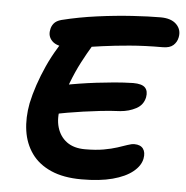

<svg xmlns="http://www.w3.org/2000/svg" viewBox="-52 -760 791 818"><g transform="rotate(5 344.0 -351.5)"><path d="M326 7Q249 7 195.5 -16.5Q142 -40 112 -82Q82 -124 74 -179Q66 -234 78 -297Q86 -335 100 -376.5Q114 -418 133 -460Q152 -502 176 -541Q196 -578 225 -600Q254 -622 286 -622Q299 -622 310.5 -615Q322 -608 326.5 -594.5Q331 -581 322 -562Q303 -531 281 -489Q259 -447 240 -397Q221 -347 210 -293Q199 -243 210.5 -204.5Q222 -166 252 -144Q282 -122 330 -122Q376 -122 409.5 -128Q443 -134 467.5 -142Q492 -150 509 -156Q526 -162 538 -162Q564 -162 575.5 -146.5Q587 -131 582 -104Q576 -73 544.5 -47.5Q513 -22 458.5 -7.5Q404 7 326 7ZM184 -259Q160 -254 149 -262Q138 -270 136.5 -285.5Q135 -301 138 -318Q143 -343 165 -362Q187 -381 218 -387Q248 -393 282.5 -398.5Q317 -404 354 -408.5Q391 -413 430 -416.5Q469 -420 510 -421Q548 -421 561.5 -406.5Q575 -392 570 -365Q563 -332 533 -316Q503 -300 466 -297Q422 -295 382.5 -290.5Q343 -286 308 -281Q273 -276 241.5 -270.5Q210 -265 184 -259ZM219 -548Q172 -548 152 -568Q132 -588 138 -616Q140 -631 150 -643.5Q160 -656 182 -662Q254 -680 332.5 -690.5Q411 -701 482 -705.5Q553 -710 602 -710Q648 -710 670.5 -687Q693 -664 686 -631Q682 -611 667 -597.5Q652 -584 622 -584Q545 -584 481 -578.5Q417 -573 366 -566Q315 -559 278.5 -553.5Q242 -548 219 -548Z"/></g></svg>

Font: Shantell Sans SemiBold
Style: Italic
Weight: 600
Italic angle: -11°
Designer: Stephen Nixon, Anya Danilova, Shantell Martin
Foundry: Arrow Type
Version: Version 1.011;[c5ecc13dd]